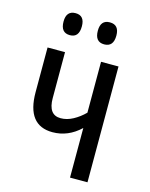

<svg xmlns="http://www.w3.org/2000/svg" viewBox="-110 -789 672 860"><g transform="rotate(15 226.5 -359.0)"><path d="M132 -537H51V-330Q51 -176 170 -176Q242 -176 299 -230V0H380V-537H299V-301Q275 -277 246.5 -261.5Q218 -246 189 -246Q132 -246 132 -324ZM249 -668Q249 -616 292 -616Q335 -616 335 -668Q335 -718 292 -718Q249 -718 249 -668ZM90 -668Q90 -616 133 -616Q175 -616 175 -668Q175 -718 133 -718Q90 -718 90 -668Z"/></g></svg>

Font: Noto Sans Display Condensed
Style: Regular
Weight: 400
Width: 3
Designer: Monotype Design Team
Foundry: Monotype Imaging Inc.
Version: Version 1.900